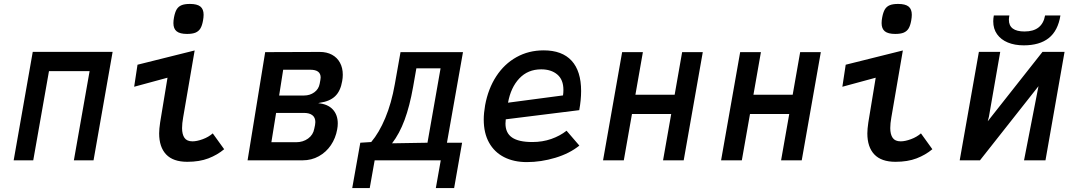

<svg xmlns="http://www.w3.org/2000/svg" viewBox="-20 -815 5440 976"><path d="M146.5 -551.5H552.5L455.5 0H355.5L435.5 -453.5H229L149 0H49.5Z M789 -137Q789 -159 794 -192.5L831.5 -420L662 -374L679 -486L969.5 -558.5L911 -218Q905.5 -187.5 905.5 -164Q905.5 -132 917.8 -114.2Q930 -96.5 958.5 -96.5Q981 -96.5 1010.8 -107.5Q1040.5 -118.5 1061.5 -137L1119.5 -56.5Q1085 -27.5 1039.5 -10Q994 7.5 932 7.5Q860 7.5 824.5 -30Q789 -67.5 789 -137ZM861.5 -697.5Q861.5 -711 864.5 -726.5Q869.5 -753 878.2 -767.5Q887 -782 902.8 -788.5Q918.5 -795 945.5 -795Q982 -795 998.5 -781.8Q1015 -768.5 1015 -740Q1015 -727 1012 -710.5Q1007.5 -685 998.8 -670.5Q990 -656 974 -649.2Q958 -642.5 931 -642.5Q894.5 -642.5 878 -655.8Q861.5 -669 861.5 -697.5Z M1328 -550 1605.5 -551Q1641 -551 1667.5 -536.8Q1694 -522.5 1708.2 -496.2Q1722.5 -470 1722.5 -435Q1722.5 -419.5 1719.5 -403Q1711 -352 1683.5 -325.8Q1656 -299.5 1605 -292.5L1597.5 -290.5Q1646.5 -286 1671.8 -258.5Q1697 -231 1697 -187.5Q1697 -173 1694 -157Q1686 -112.5 1662 -77Q1638 -41.5 1600.8 -20.8Q1563.5 0 1518 0H1238.5ZM1577.5 -160.5 1581.5 -179.5Q1583 -188 1583 -194.5Q1583 -217.5 1568 -229.2Q1553 -241 1525.5 -241H1383.5L1359.5 -92H1484.5Q1520.5 -92 1546.2 -110.8Q1572 -129.5 1577.5 -160.5ZM1605 -389 1608.5 -408Q1610 -415 1610 -421Q1610 -460.5 1557.5 -460.5H1419.5L1399 -329.5H1525.5Q1555.5 -329.5 1577.8 -345.8Q1600 -362 1605 -389Z M1811.5 -89.5 1867 -93Q1907 -140 1938.5 -215.2Q1970 -290.5 1987 -387L2016 -550H2333.5L2252 -89.5H2329L2288.5 141H2195.5L2220.5 0H1884.5L1859.5 141H1770.5ZM2153 -89.5 2219.5 -467.5H2096.5L2080 -373.5Q2062.5 -275 2036.5 -205Q2010.5 -135 1973 -86.5Z M2439 -207.5Q2439 -239.5 2446 -280Q2461.5 -364 2502.5 -427Q2543.5 -490 2605.5 -524.5Q2667.5 -559 2743.5 -559Q2837.5 -559 2885.8 -506.2Q2934 -453.5 2934 -352.5Q2934 -307 2924.5 -255L2551 -208.5Q2549.5 -197.5 2549.5 -187Q2549.5 -139 2583 -116Q2616.5 -93 2686 -93Q2737.5 -93 2782 -108.5Q2826.5 -124 2860 -150.5L2925 -75Q2876 -35 2803.2 -13Q2730.5 9 2658 9Q2592 9 2542.5 -16.2Q2493 -41.5 2466 -90Q2439 -138.5 2439 -207.5ZM2844 -358Q2844 -410 2813 -436.2Q2782 -462.5 2731 -462.5Q2663.5 -462.5 2620 -416.5Q2576.5 -370.5 2562.5 -293L2842 -330Q2844 -343.5 2844 -358Z M3142.5 -550H3248L3210 -333.5H3409.5L3447.5 -550H3552.5L3455.5 0H3350.5L3392 -235.5H3192.5L3151 0H3045.5Z M3742.5 -550H3848L3810 -333.5H4009.5L4047.5 -550H4152.5L4055.5 0H3950.5L3992 -235.5H3792.5L3751 0H3645.5Z M4389 -137Q4389 -159 4394 -192.5L4431.5 -420L4262 -374L4279 -486L4569.5 -558.5L4511 -218Q4505.5 -187.5 4505.5 -164Q4505.5 -132 4517.8 -114.2Q4530 -96.5 4558.5 -96.5Q4581 -96.5 4610.8 -107.5Q4640.5 -118.5 4661.5 -137L4719.5 -56.5Q4685 -27.5 4639.5 -10Q4594 7.5 4532 7.5Q4460 7.5 4424.5 -30Q4389 -67.5 4389 -137ZM4461.5 -697.5Q4461.5 -711 4464.5 -726.5Q4469.5 -753 4478.2 -767.5Q4487 -782 4502.8 -788.5Q4518.5 -795 4545.5 -795Q4582 -795 4598.5 -781.8Q4615 -768.5 4615 -740Q4615 -727 4612 -710.5Q4607.5 -685 4598.8 -670.5Q4590 -656 4574 -649.2Q4558 -642.5 4531 -642.5Q4494.5 -642.5 4478 -655.8Q4461.5 -669 4461.5 -697.5Z M4956 -551.5H5064.5L5007 -221.5L5001 -198.5L5279.5 -551.5H5391.5L5294.5 0H5185.5L5259 -377L4961.5 0H4858.5ZM5029 -706.5Q5029 -721 5032 -736.5H5111Q5108.5 -723 5108.5 -714.5Q5108.5 -655 5188 -655Q5278 -655 5292.5 -736.5H5370.5Q5358 -658.5 5311.2 -621.5Q5264.5 -584.5 5184 -584.5Q5138 -584.5 5103 -599Q5068 -613.5 5048.5 -641Q5029 -668.5 5029 -706.5Z"/></svg>

Font: JuliaMono SemiBoldItalic
Style: Regular
Weight: 600
Italic angle: -9°
Monospace: yes
Designer: cormullion
Foundry: corm
Version: Version 0.049; ttfautohint (v1.8.4)